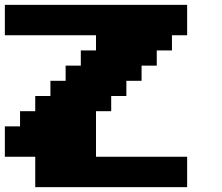

<svg xmlns="http://www.w3.org/2000/svg" viewBox="-20 -645 915 790"><path d="M125 125H750V0H375V-187.5H437.5V-250H500V-312.5H562.5V-375H625V-437.5H687.5V-500H750V-625H0V-500H375V-437.5H312.5V-375H250V-312.5H187.5V-250H125V-187.5H62.5V-125H0V0H125Z"/></svg>

Font: Faithful 32x
Style: Bold
Weight: 400
Foundry: Faithful Resource Pack
Version: Version 1.0; January 27, 2023